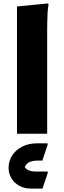

<svg xmlns="http://www.w3.org/2000/svg" viewBox="-20 -780 374 1120"><path d="M79.2 -742.4 260.4 -760 263.2 -752Q259.2 -734 257.7 -707Q256.2 -680 255.7 -652Q255.2 -624 255.2 -604V0H79.2ZM30.1 198.8Q30.1 159.8 50.6 127.6Q71 95.3 108.7 75.6Q146.4 56 198 56H257.6V65.4L227.1 156.8H198.9Q168.2 156.8 147.9 167.4Q127.6 177.9 118.7 211.8L115.8 178.8Q125.9 203.7 144.3 212.2Q162.7 220.6 187 220.6H258.4V229.7L227.8 320H159.8Q121.9 320 92.3 303.5Q62.7 286.9 46.4 259.6Q30.1 232.2 30.1 198.8Z"/></svg>

Font: Kufam
Style: Italic
Weight: 400
Italic angle: -11°
Designer: Artur Schmal
Foundry: Original Type
Version: Version 1.301; ttfautohint (v1.8.3)